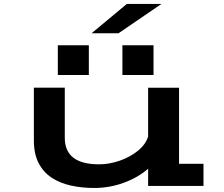

<svg xmlns="http://www.w3.org/2000/svg" viewBox="-20 -947 1140 978"><path d="M460 10.5Q397 10.5 341.2 -1.8Q285.5 -14 243 -42Q200.5 -70 176.5 -116.8Q152.5 -163.5 152.5 -232.5V-500.5H310V-245Q310 -110 484.5 -110Q536.5 -110 589.2 -128.2Q642 -146.5 681.8 -178.5Q721.5 -210.5 734.5 -251.5V-500H892V-112.5H1016.5V0H734.5V-87.5Q683 -42.5 610.2 -16Q537.5 10.5 460 10.5ZM274.5 -716.5H432.5V-565H274.5ZM603.5 -716.5H762V-565H603.5ZM583.5 -777.5H446.5L626 -927H802.5Z"/></svg>

Font: Trispace Expanded SemiBold
Style: Regular
Weight: 600
Width: 7
Designer: Tyler Finck
Foundry: Etcetera Type Company
Version: Version 1.210; ttfautohint (v1.8.3)